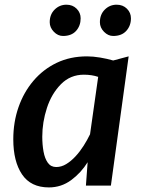

<svg xmlns="http://www.w3.org/2000/svg" viewBox="-20 -810 618 838"><path d="M193.5 8Q114.5 8 76.2 -48.8Q38 -105.5 38 -202Q38 -277 60.8 -342.2Q83.5 -407.5 126 -457.5Q168.5 -507.5 227.5 -535.8Q286.5 -564 360 -564Q386 -564 417.2 -558.8Q448.5 -553.5 474 -546L541.5 -564L464 0H355L362.5 -102Q334 -56 290.8 -24Q247.5 8 193.5 8ZM225.5 -81Q248 -81 269 -93.8Q290 -106.5 309.2 -127.2Q328.5 -148 344.8 -173.5Q361 -199 373 -224L408.5 -474.5Q380.5 -484 346 -484Q287 -484 246 -442.5Q205 -401 184.8 -338.8Q164.5 -276.5 164.5 -213.5Q164.5 -179 170 -148.5Q175.5 -118 188.8 -99.5Q202 -81 225.5 -81ZM255 -653Q232.5 -653 214.8 -671.5Q197 -690 197 -713Q197 -747 218.5 -768.2Q240 -789.5 270 -789.5Q297 -789.5 314.5 -772Q332 -754.5 332 -730Q332 -697.5 312 -675.2Q292 -653 255 -653ZM474 -653Q452 -653 434 -671.2Q416 -689.5 416 -713Q416 -747 437.5 -768.2Q459 -789.5 489 -789.5Q516.5 -789.5 534 -772Q551.5 -754.5 551.5 -730Q551.5 -697.5 531.2 -675.2Q511 -653 474 -653Z"/></svg>

Font: Merriweather Sans Medium
Style: Italic
Weight: 500
Italic angle: -7.5°
Designer: Eben Sorkin
Foundry: Eben Sorkin
Version: Version 2.001